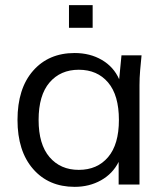

<svg xmlns="http://www.w3.org/2000/svg" viewBox="-20 -717 640 746"><path d="M270 9Q169 9 108.5 -60.5Q48 -130 48 -251Q48 -373 108.5 -442Q169 -511 270 -511Q330 -511 376 -484Q422 -457 443 -409L452 -502H530Q527 -473 524.5 -443.5Q522 -414 522 -386V0H441V-88Q418 -42 372.5 -16.5Q327 9 270 9ZM286 -57Q358 -57 400 -106.5Q442 -156 442 -251Q442 -347 400 -396.5Q358 -446 286 -446Q215 -446 172.5 -396.5Q130 -347 130 -251Q130 -156 172.5 -106.5Q215 -57 286 -57ZM248 -609V-697H340V-609Z"/></svg>

Font: Mulish
Style: Regular
Weight: 400
Designer: Vernon Adams
Foundry: Vernon Adams
Version: Version 3.603; ttfautohint (v1.8.3)